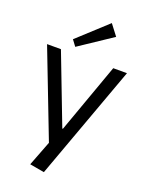

<svg xmlns="http://www.w3.org/2000/svg" viewBox="-178 -879 885 1157"><g transform="rotate(20 264.5 -301.0)"><path d="M160.8 175.1 236.5 -21.5 227.9 29.3 8.4 -540H97.4L268.7 -93.3H272.7L432.8 -540H520.8L254.2 191.6ZM384.7 -723.4 173.6 -582.6 144.9 -621 331.9 -792.6Z"/></g></svg>

Font: Pathway Extreme 8pt Thin
Style: Regular
Weight: 100
Version: Version 1.001;gftools[0.9.26]